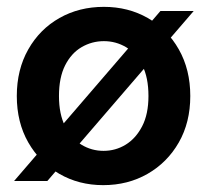

<svg xmlns="http://www.w3.org/2000/svg" viewBox="-20 -528 604 560"><path d="M21 0 448 -496H545L118 0ZM281 12Q210 12 153 -21Q96 -54 62.5 -112.5Q29 -171 29 -248Q29 -325 62.5 -384Q96 -443 153.5 -475.5Q211 -508 283 -508Q354 -508 411 -475.5Q468 -443 501.5 -384Q535 -325 535 -248Q535 -171 501.5 -112.5Q468 -54 410.5 -21Q353 12 281 12ZM282 -88Q317 -88 346.5 -106Q376 -124 394.5 -159.5Q413 -195 413 -248Q413 -302 395 -337.5Q377 -373 347.5 -390.5Q318 -408 283 -408Q248 -408 218 -390.5Q188 -373 170 -337.5Q152 -302 152 -248Q152 -195 170 -159.5Q188 -124 217.5 -106Q247 -88 282 -88Z"/></svg>

Font: DM Sans 36pt SemiBold
Style: Regular
Weight: 600
Designer: Colophon Foundry, Jonny Pinhorn
Foundry: Colophon Foundry
Version: Version 4.004;gftools[0.9.30]